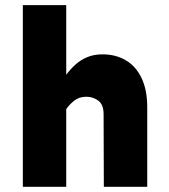

<svg xmlns="http://www.w3.org/2000/svg" viewBox="-20 -723 653 743"><path d="M381.8 0 380.9 -281.2Q380.9 -318.4 360.4 -333.5Q339.8 -348.6 314.5 -348.6Q287.1 -348.6 268.6 -334.5Q250 -320.3 236.3 -300.8V-433.6Q252 -455.1 272 -473.1Q292 -491.2 317.9 -502Q343.8 -512.7 377 -512.7Q427.7 -512.7 466.8 -489.7Q505.9 -466.8 527.8 -420.9Q549.8 -375 549.8 -307.6V0ZM68.4 0V-703.1H236.3V0Z"/></svg>

Font: Sen ExtraBold
Style: Regular
Weight: 800
Version: Version 2.000;gftools[0.9.31]